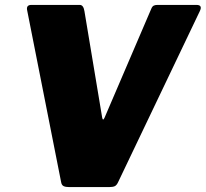

<svg xmlns="http://www.w3.org/2000/svg" viewBox="-20 -762 838 782"><path d="M780 -742Q806 -742 794 -717L461 -20Q455 -7 447 -3.5Q439 0 424 0H262Q247 0 239 -4Q231 -8 229 -20L91 -718Q85 -742 108 -742H305Q320 -742 324 -716L396 -284Q399 -267 406 -283L596 -726Q600 -736 606 -739Q612 -742 621 -742H780Z"/></svg>

Font: Libre Franklin Black
Style: Italic
Weight: 900
Italic angle: -8°
Designer: Pablo Impallari, Rodrigo Fuenzalida, Nhung Nguyen
Foundry: Impallari Type
Version: Version 3.000